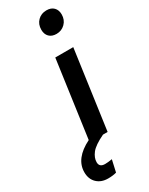

<svg xmlns="http://www.w3.org/2000/svg" viewBox="-357 -838 869 1120"><g transform="rotate(-30 78.0 -278.0)"><path d="M185.1 -793Q216.3 -793 233.6 -775.4Q251 -757.8 251 -728Q251 -691.4 227.1 -667.7Q203.1 -644 168.9 -644Q137.7 -644 120.4 -661.6Q103 -679.2 103 -709Q103 -746.6 126.5 -769.8Q149.9 -793 185.1 -793ZM21 -14.2 92.8 -528.8H213.9L140.1 0H108.9Q42.5 31.7 19.3 61.5Q-3.9 91.3 -3.9 121.1Q-3.9 154.8 34.2 154.8Q53.7 154.8 82 149.9L64 230Q40 236.8 7.8 236.8Q-38.6 236.8 -66.9 209.5Q-95.2 182.1 -95.2 136.2Q-95.2 43.9 21 -14.2Z"/></g></svg>

Font: Fira Sans Compressed Medium
Style: Italic
Weight: 500
Width: 3
Italic angle: -8°
Designer: Carrois Corporate & Edenspiekermann AG
Foundry: Carrois Corporate GbR & Edenspiekermann AG
Version: Version 4.203;PS 004.203;hotconv 1.0.88;makeotf.lib2.5.64775